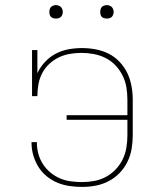

<svg xmlns="http://www.w3.org/2000/svg" viewBox="-20 -727 640 755"><path d="M303 8Q278 8 253.5 4.5Q229 1 206 -8.5Q183 -18 163.5 -34Q144 -50 131 -71Q118 -92 111 -116Q104 -140 104 -165Q104 -166 104 -166.5Q104 -167 104 -168H125Q125 -167 125 -166.5Q125 -166 125 -166Q125 -143 131 -121.5Q137 -100 149 -81.5Q161 -63 178.5 -48.5Q196 -34 216 -25.5Q236 -17 258.5 -14Q281 -11 303 -11Q327 -11 351 -15.5Q375 -20 396.5 -31.5Q418 -43 435 -61Q452 -79 462.5 -100.5Q473 -122 477 -146.5Q481 -171 481 -195V-256H242V-274H481V-335Q481 -359 477 -383.5Q473 -408 462 -430Q451 -452 434 -470Q417 -488 395 -499Q373 -510 348.5 -514.5Q324 -519 300 -519Q277 -519 254 -515Q231 -511 210.5 -501Q190 -491 173 -475Q156 -459 145.5 -438.5Q135 -418 131 -395Q127 -372 127 -349H106V-530H127V-439Q138 -463 156.5 -483Q175 -503 198.5 -515.5Q222 -528 248.5 -533Q275 -538 302 -538Q329 -538 356 -533Q383 -528 407 -516Q431 -504 450 -484Q469 -464 480.5 -440Q492 -416 497 -389Q502 -362 502 -335V-195Q502 -168 497.5 -141.5Q493 -115 481 -90.5Q469 -66 450 -46.5Q431 -27 407 -14.5Q383 -2 356.5 3Q330 8 303 8ZM400 -654Q395 -654 389.5 -655.5Q384 -657 380.5 -660.5Q377 -664 375.5 -669.5Q374 -675 374 -680Q374 -685 375.5 -690.5Q377 -696 380.5 -699.5Q384 -703 389.5 -705Q395 -707 400 -707Q405 -707 410.5 -705Q416 -703 419.5 -699.5Q423 -696 425 -690.5Q427 -685 427 -680Q427 -675 425 -669.5Q423 -664 419.5 -660.5Q416 -657 410.5 -655.5Q405 -654 400 -654ZM200 -654Q195 -654 189.5 -655.5Q184 -657 180.5 -660.5Q177 -664 175.5 -669.5Q174 -675 174 -680Q174 -685 175.5 -690.5Q177 -696 180.5 -699.5Q184 -703 189.5 -705Q195 -707 200 -707Q205 -707 210.5 -705Q216 -703 219.5 -699.5Q223 -696 225 -690.5Q227 -685 227 -680Q227 -675 225 -669.5Q223 -664 219.5 -660.5Q216 -657 210.5 -655.5Q205 -654 200 -654Z"/></svg>

Font: Iosevka Slab Thin Extended
Style: Regular
Weight: 100
Width: 7
Monospace: yes
Designer: Belleve Invis
Foundry: Belleve Invis
Version: Version 11.1.1; ttfautohint (v1.8.3)